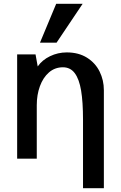

<svg xmlns="http://www.w3.org/2000/svg" viewBox="-20 -837 640 1013"><path d="M312 -482Q269.5 -482 238.2 -454.8Q207 -427.5 190.5 -382Q174 -336.5 174 -282V0H70.5V-151V-268V-550H167.5L179 -486.5Q202.5 -520.5 244 -540.5Q285.5 -560.5 332.5 -560.5Q394.5 -560.5 438.8 -532.8Q483 -505 505.5 -459.5Q528 -414 528 -361V156H418V-206Q418 -298.5 408 -358.8Q398 -419 374.8 -450.5Q351.5 -482 312 -482ZM191 -612 276.5 -817H416L278.5 -612Z"/></svg>

Font: JuliaMono SemiBold
Style: Regular
Weight: 600
Monospace: yes
Designer: cormullion
Foundry: corm
Version: Version 0.055; ttfautohint (v1.8.4)